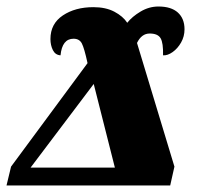

<svg xmlns="http://www.w3.org/2000/svg" viewBox="-26 -570 612 590"><path d="M8 -58 243 -376Q233 -422 225.5 -436.5Q218 -451 200 -451Q165 -451 160 -400Q144 -401 136.5 -416Q129 -431 129 -450Q129 -497 167 -522.5Q205 -548 261 -548Q299 -548 325.5 -534Q352 -520 365 -500Q380 -519 406 -534.5Q432 -550 461 -550Q500 -550 520.5 -531.5Q541 -513 541 -480Q541 -458 530.5 -439.5Q520 -421 504.5 -410Q489 -399 475 -400Q476 -438 467.5 -452.5Q459 -467 434 -467Q409 -467 395 -438L510 -58L497 0H-6ZM327 -55 262 -312 68 -55Z"/></svg>

Font: Noto Serif NarrowBlack
Style: Italic
Weight: 900
Width: 4
Italic angle: -12°
Designer: Monotype Design Team
Foundry: Monotype Imaging Inc.
Version: Version 1.001